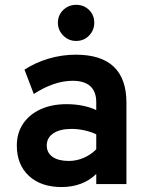

<svg xmlns="http://www.w3.org/2000/svg" viewBox="-20 -744 597 776"><path d="M229 12Q145.5 12 96.8 -33.2Q48 -78.5 48 -156Q48 -206 73.2 -243.8Q98.5 -281.5 143.8 -302.2Q189 -323 249.5 -323Q283 -323 314.2 -316.8Q345.5 -310.5 369 -299V-331Q369 -374 344.8 -395.8Q320.5 -417.5 273.5 -417.5Q236 -417.5 196.5 -404Q157 -390.5 116.5 -364L79 -462.5Q123 -491.5 177 -507.2Q231 -523 286 -523Q389 -523 440 -474.2Q491 -425.5 491 -329V0H369V-41Q343 -15 307.2 -1.5Q271.5 12 229 12ZM258 -93.5Q289 -93.5 317.8 -105.8Q346.5 -118 369 -140.5V-201Q347.5 -211.5 321.2 -217.2Q295 -223 269 -223Q222.5 -223 195.8 -205.2Q169 -187.5 169 -156Q169 -126.5 192.5 -110Q216 -93.5 258 -93.5ZM287.5 -578.5Q257.5 -578.5 235.8 -600.2Q214 -622 214 -652Q214 -683 235.8 -703.8Q257.5 -724.5 287.5 -724.5Q319 -724.5 340 -703.8Q361 -683 361 -652Q361 -622 340 -600.2Q319 -578.5 287.5 -578.5Z"/></svg>

Font: Undotted
Style: Bold
Weight: 700
Designer: Delve Withrington, Dave Bailey, Thomas Jockin
Foundry: Delve Fonts LLC
Version: Version 4.000